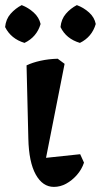

<svg xmlns="http://www.w3.org/2000/svg" viewBox="-50 -718 395 752"><path d="M161 14Q117 14 90 -34.5Q63 -83 61 -175L54 -462Q77 -473 108.5 -480Q140 -487 176 -488L203 -468L124 -68L94 -96L264 -114L279 -81Q270 -54 251 -32.5Q232 -11 209 1.5Q186 14 161 14ZM263 -550Q209 -566 187 -612Q190 -643 208 -664Q226 -685 251 -698Q278 -688 299 -669Q320 -650 325 -624Q310 -573 263 -550ZM46 -550Q-7 -566 -30 -612Q-27 -643 -8.5 -664Q10 -685 35 -698Q61 -688 82 -669Q103 -650 109 -624Q94 -573 46 -550Z"/></svg>

Font: Eczar Medium
Style: Regular
Weight: 500
Designer: Vaibhav Singh
Foundry: Rosetta Type Foundry
Version: Version 2.000